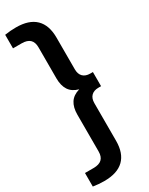

<svg xmlns="http://www.w3.org/2000/svg" viewBox="-284 -862 878 1135"><g transform="rotate(-30 155.0 -294.0)"><path d="M321.5 -362V-265.5H303.5Q272 -265.5 254.5 -248.2Q237 -231 237 -198V58Q237 143 192.2 186.5Q147.5 230 59 230Q19.5 230 -17.5 224V131.5H41.5Q79 131.5 97.5 114.2Q116 97 116 61V-190Q116 -239.5 136.2 -270.5Q156.5 -301.5 200.5 -314Q156.5 -326 136.2 -357Q116 -388 116 -437.5V-649Q116 -685 97.5 -702.2Q79 -719.5 41.5 -719.5H-17.5V-812Q19.5 -818 59 -818Q147.5 -818 192.2 -774.5Q237 -731 237 -646V-429Q237 -396.5 254.5 -379.2Q272 -362 303.5 -362Z"/></g></svg>

Font: Encode Sans Condensed SemiBold
Style: Regular
Weight: 600
Width: 3
Designer: Multiple Designers
Foundry: Impallari Type
Version: Version 2.000